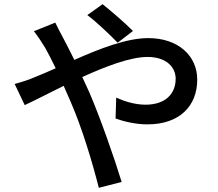

<svg xmlns="http://www.w3.org/2000/svg" viewBox="-20 -839 1040 917"><path d="M542 -635 615 -691C579 -728 504 -792 470 -819L397 -767C439 -736 505 -673 542 -635ZM50 -438 98 -337C142 -357 209 -392 284 -429L317 -354C372 -228 421 -64 452 58L561 30C527 -82 458 -279 407 -397L373 -471C485 -522 602 -567 685 -567C773 -567 819 -519 819 -463C819 -391 770 -339 675 -339C626 -339 576 -354 535 -373L532 -273C570 -259 628 -245 684 -245C838 -245 922 -333 922 -459C922 -571 833 -657 688 -657C584 -657 455 -606 335 -553C316 -591 298 -627 281 -659C271 -677 252 -714 244 -731L142 -690C159 -668 182 -634 195 -612C211 -584 228 -550 246 -513C208 -496 173 -481 140 -468C123 -460 84 -447 50 -438Z"/></svg>

Font: Noto Sans JP Medium
Style: Regular
Weight: 500
Designer: Ryoko NISHIZUKA 西塚涼子 (kana, bopomofo & ideographs); Paul D. Hunt (Latin, Greek & Cyrillic); Sandoll Communications 산돌커뮤니
Foundry: Adobe
Version: Version 2.004;hotconv 1.0.118;makeotfexe 2.5.65603